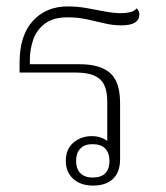

<svg xmlns="http://www.w3.org/2000/svg" viewBox="-20 -573 518 598"><path d="M270 5Q231 5 208 -16Q185 -37 185 -72Q185 -109 209 -129Q233 -149 266 -149Q282 -149 295.5 -144Q309 -139 316 -132L314 -130V-258Q314 -290 304 -309.5Q294 -329 272.5 -338Q251 -347 217 -347H41V-378Q41 -462 82 -507.5Q123 -553 191 -553Q222 -553 251.5 -547.5Q281 -542 308 -537Q335 -532 357 -532Q372 -532 385 -535Q398 -538 406 -547Q410 -543 412 -538.5Q414 -534 414 -528Q414 -511 400 -502.5Q386 -494 358 -494Q331 -494 304.5 -500.5Q278 -507 250 -513Q222 -519 190 -519Q146 -519 120 -499.5Q94 -480 83.5 -449.5Q73 -419 73 -387V-373H228Q291 -373 322.5 -346Q354 -319 354 -252V-77Q354 -37 332 -16Q310 5 270 5ZM269 -20Q295 -20 308 -33.5Q321 -47 321 -72Q321 -96 308 -110Q295 -124 268 -124Q243 -124 230 -110Q217 -96 217 -72Q217 -47 230.5 -33.5Q244 -20 269 -20Z"/></svg>

Font: Noto Serif Thai ExtraLight
Style: Regular
Weight: 250
Version: Version 2.001